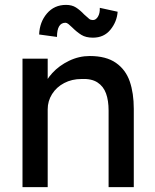

<svg xmlns="http://www.w3.org/2000/svg" viewBox="-20 -765 635 785"><path d="M527 -320V0H424V-313Q424 -354 413.5 -383Q403 -412 378.5 -428Q354 -444 313 -442Q274 -442 242.5 -425.5Q211 -409 193 -380.5Q175 -352 175 -318V0H72V-525H175V-417L157 -405Q166 -436 194 -466.5Q222 -497 262.5 -516.5Q303 -536 347 -536Q414 -536 454 -508Q494 -480 510.5 -432Q527 -384 527 -320ZM250 -745Q274 -745 290.5 -734.5Q307 -724 324 -706Q339 -692 345 -687.5Q351 -683 360 -683Q372 -683 380.5 -697Q389 -711 388 -733L461 -717Q458 -676 431.5 -643.5Q405 -611 360 -611Q331 -611 312.5 -622.5Q294 -634 275 -653Q267 -661 260 -666.5Q253 -672 248 -672Q213 -672 213 -614L140 -624Q142 -675 172 -710Q202 -745 250 -745Z"/></svg>

Font: Lexend
Style: Regular
Weight: 400
Designer: Thomas Jockin
Foundry: Lexend
Version: Version 1.000